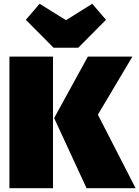

<svg xmlns="http://www.w3.org/2000/svg" viewBox="-20 -998 739 1018"><path d="M469 -978 330 -891 190 -978 117 -893 264 -745H395L542 -893ZM261 -698H30V0H261ZM682 -698H446L267 -372L439 0H699L499 -390Z"/></svg>

Font: Fira Sans Ultra
Style: Regular
Weight: 950
Designer: Carrois Corporate & Edenspiekermann AG
Foundry: Carrois Corporate GbR & Edenspiekermann AG
Version: Version 4.203;PS 004.203;hotconv 1.0.88;makeotf.lib2.5.64775